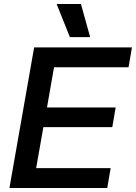

<svg xmlns="http://www.w3.org/2000/svg" viewBox="-20 -936 677 956"><path d="M150 -700H637L620 -601H249L214 -401H556L539 -303H196L160 -99H531L514 0H27ZM262 -916H383L429 -751H328Z"/></svg>

Font: Chakra Petch SemiBold
Style: Italic
Weight: 600
Italic angle: -10°
Designer: Katatrad Aksorn Co.,Ltd.
Foundry: Cadson Demak Co.,Ltd.
Version: Version 1.000; ttfautohint (v1.6)